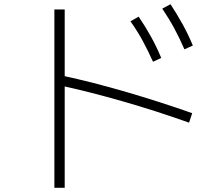

<svg xmlns="http://www.w3.org/2000/svg" viewBox="-20 -828 1040 911"><path d="M706 -535Q683 -586 658 -632.5Q633 -679 599 -727L638 -749Q671 -700 697 -653Q723 -606 745 -553ZM855 -594Q833 -645 808 -691.5Q783 -738 750 -787L789 -808Q821 -759 847 -712Q873 -665 895 -612ZM877 -246Q720 -302 563 -347Q406 -392 264 -423L276 -469Q420 -438 579.5 -391.5Q739 -345 892 -291ZM238 63V-783H287V63Z"/></svg>

Font: M PLUS 1 Code Light
Style: Regular
Weight: 300
Designer: Coji Morishita
Foundry: UNDERFOREST DESIGN
Version: Version 1.002